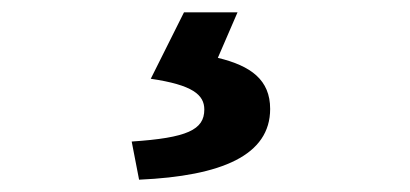

<svg xmlns="http://www.w3.org/2000/svg" viewBox="-20 -24 666 312"><path d="M206 268C341 262 419 228 419 153C419 106 388 83 334 70L366 -4H279L225 104C293 114 312 130 312 154C312 187 284 200 194 206Z"/></svg>

Font: Noto Sans CJK TC
Style: Bold
Weight: 700
Designer: Ryoko NISHIZUKA 西塚涼子 (kana, bopomofo & ideographs); Paul D. Hunt (Latin, Greek & Cyrillic); Sandoll Communications 산돌커뮤니
Foundry: Adobe
Version: Version 2.004;hotconv 1.0.118;makeotfexe 2.5.65603